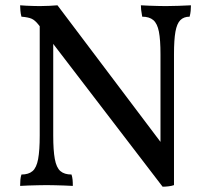

<svg xmlns="http://www.w3.org/2000/svg" viewBox="-20 -699 782 725"><path d="M594 6 126 -605Q112 -623 99 -628.5Q86 -634 61 -636Q58 -647 57 -659Q56 -671 56 -679Q66 -678 78.5 -677.5Q91 -677 104.5 -676.5Q118 -676 130 -676Q149 -676 166.5 -677Q184 -678 197 -679L596 -150ZM56 3Q56 -10 57 -20.5Q58 -31 61 -40Q88 -40 103 -53Q118 -66 124 -98.5Q130 -131 130 -187V-610H181V-187Q181 -131 187 -98.5Q193 -66 208 -53Q223 -40 250 -40Q253 -31 254 -21Q255 -11 255 3Q240 2 222.5 1.5Q205 1 188 0.5Q171 0 156 0Q142 0 123 0.5Q104 1 86.5 1.5Q69 2 56 3ZM594 6 586 -94V-494Q586 -549 580 -579.5Q574 -610 559 -623Q544 -636 517 -636Q514 -653 513 -661.5Q512 -670 512 -679Q527 -678 543 -677.5Q559 -677 575.5 -676.5Q592 -676 606 -676Q627 -676 654 -677Q681 -678 701 -679Q701 -669 700 -658Q699 -647 696 -636Q674 -636 661 -623Q648 -610 642.5 -579.5Q637 -549 637 -494V0Q629 3 617 4.5Q605 6 594 6Z"/></svg>

Font: Vollkorn
Style: Regular
Weight: 400
Designer: Friedrich Althausen
Foundry: Friedrich Althausen
Version: Version 5.001